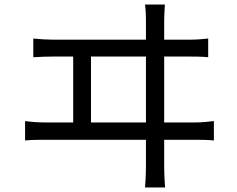

<svg xmlns="http://www.w3.org/2000/svg" viewBox="-20 -788 1040 842"><path d="M379 -251V-540H620V-251ZM700 -251V-540H810C830 -540 866 -540 893 -537V-619C867 -616 841 -614 810 -614H700V-698C700 -710 701 -736 703 -768H616C620 -735 620 -712 620 -698V-614H215C187 -614 155 -616 126 -619V-537C157 -539 187 -540 215 -540H301V-251H178C150 -251 120 -253 90 -257V-172C121 -175 151 -175 178 -175H620V-59C620 -49 620 -15 616 34H704C700 -15 700 -51 700 -61V-175H835C854 -175 891 -175 918 -172V-257C892 -254 865 -251 835 -251Z"/></svg>

Font: Noto Sans Mono CJK SC Regular
Style: Regular
Weight: 400
Designer: Ryoko NISHIZUKA (kana & ideographs); Paul D. Hunt (Latin, Greek & Cyrillic); Wenlong ZHANG (bopomofo); Sandoll Communica
Foundry: Adobe Systems Incorporated
Version: Version 1.005;PS 1.005;hotconv 1.0.96;makeotf.lib2.5.65012